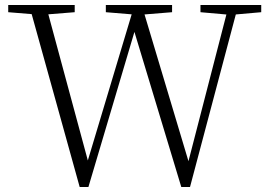

<svg xmlns="http://www.w3.org/2000/svg" viewBox="-20 -743 1078 771"><path d="M300 8 97 -723H164L341 -68H323L328 -83L520 -723H549L746 -65H729L733 -81L899 -723H937L743 8H708L511 -644H529L524 -629L335 8ZM13 -694V-723H280V-694L155 -684H135ZM405 -694V-723H671V-694L548 -684H526ZM785 -694V-723H1029V-694L916 -684H898Z"/></svg>

Font: Noto Serif HK
Style: Regular
Weight: 200
Designer: Ryoko NISHIZUKA 西塚涼子 (kana & ideographs); Frank Grießhammer (Latin, Greek & Cyrillic); Wenlong ZHANG 张文龙 (bopomofo); San
Foundry: Adobe
Version: Version 2.001;hotconv 1.1.0;makeotfexe 2.6.0